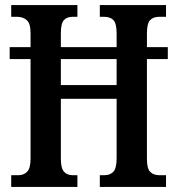

<svg xmlns="http://www.w3.org/2000/svg" viewBox="-20 -734 696 754"><path d="M24 0V-46H52Q74 -46 87 -60Q100 -74 100 -111V-502H18V-549H100V-604Q100 -642 85 -655Q70 -668 47 -668H24V-714H284V-668H265Q243 -668 231 -655Q219 -642 219 -604V-549H438V-602Q438 -642 425.5 -655Q413 -668 389 -668H372V-714H632V-668H605Q582 -668 569.5 -655Q557 -642 557 -602V-549H639V-502H557V-109Q557 -72 570 -59Q583 -46 605 -46H632V0H372V-46H390Q413 -46 425.5 -60Q438 -74 438 -113V-346H219V-111Q219 -74 231 -60Q243 -46 265 -46H284V0ZM219 -400H438V-502H219Z"/></svg>

Font: Noto Serif Tamil ExtraCondensed SemiBold
Style: Italic
Weight: 600
Width: 2
Italic angle: -12°
Designer: Indian Type Foundry, Tom Grace, and the Monotype Design Team
Foundry: Monotype Imaging Inc.
Version: Version 2.003; ttfautohint (v1.8.4.7-5d5b)